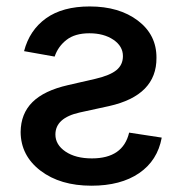

<svg xmlns="http://www.w3.org/2000/svg" viewBox="-20 -573 576 604"><path d="M55.7 -412.1Q72.8 -478 124.8 -515.4Q176.8 -552.7 262.2 -552.7Q355 -552.7 413.8 -508.1Q472.7 -463.4 472.2 -391.1Q473.1 -272.9 323.2 -239.3L231 -219.2Q154.3 -202.1 154.3 -149.9Q154.3 -117.7 186 -96.2Q217.8 -74.7 269 -74.7Q367.2 -74.7 386.2 -155.8L488.8 -140.1Q475.6 -67.9 417.7 -28.3Q359.9 11.2 267.6 11.2Q169.4 11.2 107.4 -36.1Q45.4 -83.5 44.9 -157.7Q45.4 -215.3 82 -251.7Q118.7 -288.1 193.8 -305.2L280.8 -325.2Q326.2 -335.9 346.4 -352.5Q366.7 -369.1 366.7 -396.5Q366.7 -427.7 336.7 -448Q306.6 -468.3 261.2 -468.3Q215.8 -468.3 189.2 -447.5Q162.6 -426.8 151.9 -395Z"/></svg>

Font: Interop Med
Style: Regular
Weight: 500
Designer: Rasmus Andersson, Google, Jang Haemin
Foundry: jhaemin
Version: Version 1.007